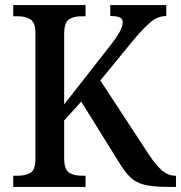

<svg xmlns="http://www.w3.org/2000/svg" viewBox="-20 -734 711 754"><path d="M32 0V-44H52Q80 -44 99.5 -55.5Q119 -67 119 -109V-604Q119 -646 99.5 -658Q80 -670 53 -670H32V-714H316V-670H298Q269 -670 250.5 -657.5Q232 -645 232 -601V-324L409 -550Q438 -587 450 -609Q462 -631 462 -647Q462 -661 450 -666Q438 -671 413 -671V-714H633V-671Q599 -671 570 -646Q541 -621 506 -579L374 -418L566 -125Q593 -84 617 -64Q641 -44 668 -44H671V0H642Q581 0 547 -8.5Q513 -17 491.5 -38Q470 -59 447 -97L299 -335L232 -261V-113Q232 -69 251 -56.5Q270 -44 299 -44H316V0Z"/></svg>

Font: Noto Serif Thai SemiCondensed Medium
Style: Regular
Weight: 500
Width: 4
Designer: Monotype Design Team
Foundry: Monotype Imaging Inc.
Version: Version 2.002; ttfautohint (v1.8.4.7-5d5b)